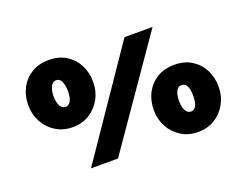

<svg xmlns="http://www.w3.org/2000/svg" viewBox="-113 -957 1546 1202"><g transform="rotate(-20 660.0 -356.0)"><path d="M314 0 792 -700H979L494 0ZM297 -281Q233 -281 184.5 -311Q136 -341 108 -392Q80 -443 80 -504Q80 -568 106.5 -618.5Q133 -669 181.5 -698.5Q230 -728 297 -728Q363 -728 411 -698.5Q459 -669 485.5 -618.5Q512 -568 512 -504Q512 -442 484 -391.5Q456 -341 408 -311Q360 -281 297 -281ZM297 -416Q314 -416 324.5 -428.5Q335 -441 339.5 -460.5Q344 -480 344 -504Q344 -529 339 -549Q334 -569 324 -581Q314 -593 297 -593Q280 -593 269.5 -580.5Q259 -568 253.5 -548.5Q248 -529 248 -504Q248 -479 253.5 -459Q259 -439 270 -427.5Q281 -416 297 -416ZM1024 16Q960 16 911.5 -14.5Q863 -45 835.5 -95.5Q808 -146 808 -207Q808 -271 834.5 -321.5Q861 -372 909.5 -401.5Q958 -431 1025 -431Q1091 -431 1139 -401.5Q1187 -372 1213.5 -321.5Q1240 -271 1240 -207Q1240 -146 1212 -95Q1184 -44 1135.5 -14Q1087 16 1024 16ZM1025 -120Q1042 -120 1052 -132Q1062 -144 1066.5 -164Q1071 -184 1071 -207Q1071 -233 1066.5 -253Q1062 -273 1051.5 -284.5Q1041 -296 1024 -296Q1008 -296 997 -284Q986 -272 981 -251.5Q976 -231 976 -207Q976 -183 981.5 -163Q987 -143 998 -131.5Q1009 -120 1025 -120Z"/></g></svg>

Font: Lexend Tera Black
Style: Regular
Weight: 900
Version: Version 1.007